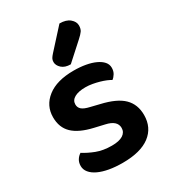

<svg xmlns="http://www.w3.org/2000/svg" viewBox="-180 -816 829 926"><g transform="rotate(-30 235.0 -352.5)"><path d="M432 -134Q432 -64 380 -24.5Q328 15 228 15Q187 15 153.5 9Q120 3 95.5 -8.5Q71 -20 57.5 -36.5Q44 -53 44 -73Q44 -92 52.5 -106Q61 -120 75 -129Q103 -111 139.5 -97Q176 -83 224 -83Q265 -83 286 -96.5Q307 -110 307 -134Q307 -175 247 -188L191 -201Q117 -218 81.5 -252Q46 -286 46 -343Q46 -408 98 -448.5Q150 -489 244 -489Q280 -489 310.5 -483.5Q341 -478 363.5 -467.5Q386 -457 398.5 -442.5Q411 -428 411 -409Q411 -391 403 -377.5Q395 -364 384 -356Q375 -362 360.5 -368Q346 -374 328.5 -379Q311 -384 291.5 -387.5Q272 -391 253 -391Q214 -391 192 -378.5Q170 -366 170 -343Q170 -326 182.5 -315Q195 -304 226 -297L275 -285Q358 -266 395 -229.5Q432 -193 432 -134ZM299 -720Q336 -720 356 -703Q376 -686 376 -665Q376 -646 368 -634.5Q360 -623 341 -606L248 -522Q216 -522 198.5 -538Q181 -554 181 -573Q181 -584 185.5 -592Q190 -600 200 -611Z"/></g></svg>

Font: Baloo Da 2 SemiBold
Style: Regular
Weight: 600
Designer: Noopur Datye, Sulekha Rajkumar and Ek Type
Foundry: Ek Type
Version: Version 1.640;hotconv 1.0.111;makeotfexe 2.5.65597; ttfautoh